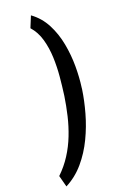

<svg xmlns="http://www.w3.org/2000/svg" viewBox="-233 -848 735 1130"><g transform="rotate(-20 134.5 -283.0)"><path d="M257.8 -291.5 256.8 -281.2Q247.1 -213.9 226.3 -139.4Q205.6 -64.9 171.6 5.9Q137.7 76.7 88.9 134Q40 191.4 -25.4 225.1L-44.4 153.3Q0 110.8 32.2 60.5Q64.5 10.3 86.4 -45.9Q108.4 -102.1 122.3 -161.1Q136.2 -220.2 145 -278.8L146.5 -290.5Q152.8 -336.4 158.2 -394.8Q163.6 -453.1 161.4 -513.9Q159.2 -574.7 143.8 -629.2Q128.4 -683.6 93.8 -722.2L122.6 -792.5Q176.8 -753.4 208.3 -693.1Q239.7 -632.8 252.9 -562Q266.1 -491.2 266.1 -420.9Q266.1 -350.6 257.8 -291.5Z"/></g></svg>

Font: Roboto Condensed SemiBold
Style: Italic
Weight: 600
Italic angle: -12°
Designer: Christian Robertson
Foundry: Google
Version: Version 3.008; 2023